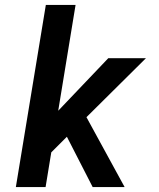

<svg xmlns="http://www.w3.org/2000/svg" viewBox="-20 -755 640 775"><path d="M354 0 250 -203 187 -140 164 0H44L165 -735H285L215 -308L417 -520H569L329 -282L483 0Z"/></svg>

Font: Iosevka Aile
Style: Bold Italic
Weight: 700
Italic angle: -9°
Designer: Belleve Invis
Foundry: Belleve Invis
Version: Version 28.0.1; ttfautohint (v1.8.4)